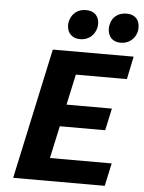

<svg xmlns="http://www.w3.org/2000/svg" viewBox="-58 -916 723 963"><g transform="rotate(5 303.0 -435.0)"><path d="M506 0H45L187 -658H594L570 -543H313L220 -115H531ZM151 -278 176 -389H508L484 -278ZM319 -722Q294 -722 277.5 -734Q261 -746 255.5 -766Q250 -786 255 -808Q263 -837 284 -853.5Q305 -870 336 -870Q361 -870 377 -859Q393 -848 399 -828.5Q405 -809 400 -786Q393 -757 371 -739.5Q349 -722 319 -722ZM523 -722Q497 -722 481.5 -734Q466 -746 460.5 -766Q455 -786 460 -808Q466 -837 487.5 -853.5Q509 -870 540 -870Q565 -870 581 -859Q597 -848 602.5 -828.5Q608 -809 604 -786Q597 -757 575 -739.5Q553 -722 523 -722Z"/></g></svg>

Font: Ysabeau Infant ExtraBold
Style: Italic
Weight: 800
Italic angle: -12°
Designer: Christian Thalmann (Catharsis Fonts)
Version: Version 2.001;gftools[0.9.30]; featfreeze: ss01,ss02,lnum